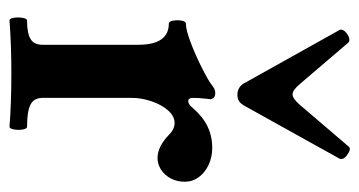

<svg xmlns="http://www.w3.org/2000/svg" viewBox="-197 -559 760 406"><g transform="rotate(90 183.0 -356.0)"><path d="M29.8 -333Q25.4 -333 23.7 -342Q22 -351.1 23.7 -360.1Q25.4 -369.1 29.8 -369.1Q43.5 -369.1 70.3 -379.4Q97.2 -389.6 123.8 -403.1Q150.4 -416.5 159.7 -423.8Q168.5 -431.2 176.3 -431.2Q182.6 -431.2 185.8 -428.7Q189 -426.3 189.9 -420.9Q189.5 -417.5 189 -414.6Q188.5 -411.6 188.5 -408.7Q187 -396.5 187 -384.8Q187 -379.4 188.7 -376.7Q190.4 -374 193.8 -374Q197.3 -374 200.9 -376.5Q204.6 -378.9 207.5 -382.8Q226.6 -404.8 247.3 -414.8Q268.1 -424.8 293 -424.8Q312 -424.8 328.4 -417.2Q344.7 -409.7 354.5 -396.5Q364.3 -383.3 364.3 -366.7Q364.3 -350.1 357.2 -336.9Q350.1 -323.7 338.6 -316.4Q327.1 -309.1 314 -309.1Q301.8 -309.1 289.3 -315.4Q276.9 -321.8 264.2 -334Q258.8 -339.4 252.7 -342.3Q246.6 -345.2 240.2 -345.2Q225.6 -345.2 213.4 -331.3Q201.2 -317.4 194.1 -296.1Q187 -274.9 187 -254.9V-84.5H74.7V-268.1Q74.7 -333 29.8 -333ZM23.4 -33.2Q49.8 -33.2 62.3 -40.5Q74.7 -47.9 74.7 -65.9V-98.6H187V-65.9Q187 -47.9 201.2 -40.5Q215.3 -33.2 248 -33.2Q252.4 -33.2 253.9 -23.9Q255.4 -14.6 253.7 -5.4Q252 3.9 248 3.9Q198.7 0 135.7 0Q73.7 0 23.4 3.9Q19 3.9 17.6 -5.4Q16.1 -14.6 17.8 -23.9Q19.5 -33.2 23.4 -33.2ZM155.8 -492.7 43.5 -693.8Q42 -696.8 43.2 -700.2Q44.4 -703.6 48.3 -707.5L51.8 -710Q57.1 -713.9 62.3 -714.6Q67.4 -715.3 69.8 -712.9L158.7 -608.9Q165 -601.6 170.2 -598.1Q175.3 -594.7 179.7 -594.7Q188 -594.7 200.7 -608.9L289.6 -712.9Q292 -716.3 296.6 -715.6Q301.3 -714.8 306.2 -710.9L307.6 -710L309.1 -709Q314.5 -704.6 315.7 -700.7Q316.9 -696.8 315.4 -693.8L203.6 -492.7Q199.2 -484.9 193.8 -481.4Q188.5 -478 180.7 -478Q172.4 -478 166 -481.7Q159.7 -485.4 155.8 -492.7Z"/></g></svg>

Font: Junicode Two Beta VF
Style: Regular
Weight: 400
Designer: Peter S. Baker
Foundry: Briery Creek Software
Version: Version 1.031 beta; ttfautohint (v1.8.1.43-b0c9)